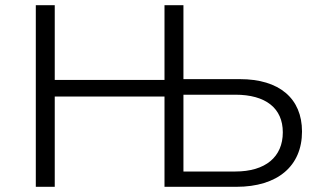

<svg xmlns="http://www.w3.org/2000/svg" viewBox="-20 -720 1224 740"><path d="M191 0V-348H614V0H891C1050 0 1144 -80 1144 -213C1144 -341 1056 -415 905 -415H687V-700H614V-412H191V-700H118V0ZM687 -355H887C1004 -355 1070 -303 1070 -210C1070 -115 1003 -59 887 -59H687Z"/></svg>

Font: Montserrat Z
Style: Regular
Weight: 400
Designer: Julieta Ulanovsky
Foundry: Julieta Ulanovsky
Version: Version 8.000